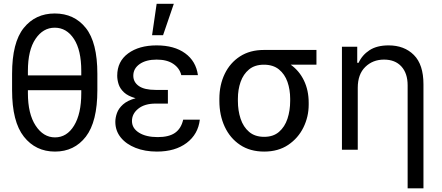

<svg xmlns="http://www.w3.org/2000/svg" viewBox="-20 -793 2340 1017"><path d="M495.7 -402V-315.3Q495.7 -148.1 434.7 -69.1Q373.6 9.9 271.3 9.9Q169 9.9 106.5 -69.1Q44 -148.1 44 -315.3V-402Q44 -568.2 105.8 -644.9Q167.6 -721.6 269.9 -721.6Q373.2 -721.6 434.5 -644.9Q495.7 -568.2 495.7 -402ZM127.8 -393.5H410.5V-417.6Q410.5 -527.3 371.6 -586.8Q332.7 -646.3 269.9 -646.3Q208.1 -646.3 168 -586.8Q127.8 -527.3 127.8 -417.6ZM410.5 -299.7V-315.3H127.8V-299.7Q127.8 -190 168.7 -127.7Q209.5 -65.3 271.3 -65.3Q334.2 -65.3 372.3 -127.7Q410.5 -190 410.5 -299.7Z M869.3 -284.1V-244.3H804Q746.4 -244.3 712.7 -217.5Q679 -190.7 679 -152Q679 -113.6 716.3 -90.2Q753.6 -66.8 815.3 -66.8Q875 -66.8 907.3 -89.5Q939.6 -112.2 950.3 -159.1H1038.4Q1029.5 -82 968.8 -36Q908 9.9 811.1 9.9Q747.9 9.9 698 -9.8Q648.1 -29.5 619.5 -65Q590.9 -100.5 590.9 -147.7Q590.9 -170.1 599.6 -194.4Q608.3 -218.8 631.6 -239.7Q654.8 -260.7 698.2 -272.7Q657.7 -284.1 636.7 -303.8Q615.8 -323.5 608.3 -346.8Q600.9 -370 600.9 -392Q600.9 -467.7 658.7 -510.1Q716.6 -552.6 809.7 -552.6Q903.1 -552.6 960.6 -510.8Q1018.1 -469.1 1028.4 -394.9H940.3Q931.5 -431.8 898.1 -454.5Q864.7 -477.3 809.7 -477.3Q753.6 -477.3 719.8 -453.7Q686.1 -430 686.1 -392Q686.1 -358 715.4 -337.4Q744.7 -316.8 804 -316.8H869.3ZM785.5 -606.5 809.7 -772.7H900.6L843.7 -606.5Z M1142 -258.5V-269.9Q1142 -343 1170.3 -401.6Q1198.5 -460.2 1251.2 -494.3Q1304 -528.4 1377.8 -528.4H1656.2V-450.3H1519.9Q1565 -418.3 1590 -366.5Q1615.1 -314.6 1615.1 -248.6V-238.6Q1615.1 -174.7 1587.2 -117.9Q1559.3 -61.1 1506.6 -25.6Q1453.8 9.9 1379.3 9.9Q1304.7 9.9 1251.6 -25.6Q1198.5 -61.1 1170.3 -121.8Q1142 -182.5 1142 -258.5ZM1240.1 -269.9V-258.5Q1240.1 -207.4 1254.4 -164.1Q1268.8 -120.7 1299.5 -94.5Q1330.3 -68.2 1379.3 -68.2Q1427.6 -68.2 1457.9 -94.5Q1488.3 -120.7 1502.7 -164.1Q1517 -207.4 1517 -258.5V-269.9Q1517 -318.2 1502.7 -359.2Q1488.3 -400.2 1457.6 -425.2Q1426.8 -450.3 1377.8 -450.3Q1329.5 -450.3 1299.2 -425.2Q1268.8 -400.2 1254.4 -359.2Q1240.1 -318.2 1240.1 -269.9Z M1875 -328.1V0H1791.2V-545.5H1872.2V-460.2H1879.3Q1898.4 -501.8 1937.5 -527.2Q1976.6 -552.6 2038.4 -552.6Q2121.4 -552.6 2172.2 -501.8Q2223 -451 2223 -346.6V204.5H2139.2V-340.9Q2139.2 -404.8 2106 -441.1Q2072.8 -477.3 2014.2 -477.3Q1954.5 -477.3 1914.8 -438.4Q1875 -399.5 1875 -328.1Z"/></svg>

Font: Inter Alia
Style: Regular
Weight: 400
Designer: Rasmus Andersson (Latin, Greek, Cyrillic etc.) and Evan from Shavian.info (Shavian, old style figures)
Foundry: Shavian.info
Version: Version 0.001;git-37ab20767